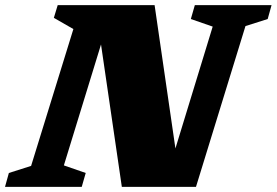

<svg xmlns="http://www.w3.org/2000/svg" viewBox="-50 -727 1077 747"><path d="M283.5 -54 268 0H-30.5L-15.5 -54L71 -81.5L235.5 -614L159.5 -657.5L174.5 -707H551.5L632.5 -149.5L777.5 -623.5L692.5 -653L708 -707H1006.5L991.5 -653L905 -625.5L712.5 0H424L343 -554L198.5 -83.5Z"/></svg>

Font: Newsreader 6pt ExtraBold
Style: Italic
Weight: 800
Italic angle: -17°
Designer: Hugues Gentile
Foundry: Production Type
Version: Version 1.003; ttfautohint (v1.8.3)